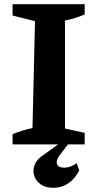

<svg xmlns="http://www.w3.org/2000/svg" viewBox="-20 -689 452 916"><path d="M40 0V-49Q64 -59 87.5 -66Q111 -73 135 -78L147 -588L40 -615V-669H384V-620Q363 -611 339 -603.5Q315 -596 290 -591V-76L384 -55V0ZM235 207Q197 207 173.5 190Q150 173 142.5 147.5Q135 122 146 95.5Q157 69 189 49L292 -25H323L266 50Q246 76 252 93.5Q258 111 286 111Q302 111 317 105Q332 99 346 90L358 124Q338 164 306 185.5Q274 207 235 207Z"/></svg>

Font: Piazzolla Thin ExtraBold
Style: Regular
Weight: 800
Version: Version 2.005